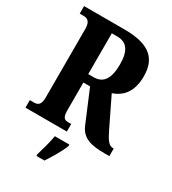

<svg xmlns="http://www.w3.org/2000/svg" viewBox="-220 -831 1050 1169"><g transform="rotate(30 305.0 -246.5)"><path d="M20 0H311V-53H293C266 -53 249 -59 249 -113V-309H296L388 -90C418 -15 481 0 575 0H610V-53H604C576 -53 557 -79 529 -137L431 -339C495 -361 549 -411 549 -525C549 -646 485 -714 306 -714H20V-661H49C68 -661 96 -654 96 -600V-113C96 -59 71 -53 49 -53H20ZM287 -368H249V-655H287C354 -655 387 -612 387 -516C387 -419 357 -368 287 -368ZM225 208V221H281C310 178 349 113 364 71V61H262C255 105 237 168 225 208Z"/></g></svg>

Font: Noto Serif Tamil ExtraCondensed ExtraBold
Style: Regular
Weight: 800
Width: 2
Designer: Indian Type Foundry, Tom Grace, and the Monotype Design Team
Foundry: Monotype Imaging Inc.
Version: Version 2.004